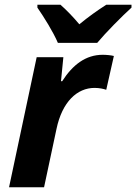

<svg xmlns="http://www.w3.org/2000/svg" viewBox="-20 -786 572 806"><path d="M18 0H165L217 -244C241 -359 304 -417 377 -417C397 -417 415 -413 426 -409L458 -551C447 -554 427 -556 411 -556C340 -556 285 -514 241 -445H236L246 -546H134ZM223 -606H388C423 -648 493 -719 532 -754V-766H426C387 -741 352 -716 313 -684C290 -712 257 -746 234 -766H137V-754C164 -715 203 -653 223 -606Z"/></svg>

Font: BC Sans
Style: Bold Italic
Weight: 700
Italic angle: -12°
Designer: Monotype Design Team
Province of B.C.
Foundry: Monotype Imaging Inc.
Version: Version 2.000;GOOG;noto-source:20170915:90ef993387c0